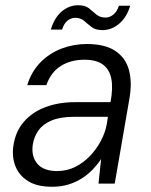

<svg xmlns="http://www.w3.org/2000/svg" viewBox="-20 -701 577 733"><path d="M179 12Q121 12 86.5 -10Q52 -32 38.5 -67.5Q25 -103 31 -144Q39 -199 71 -236Q103 -273 153.5 -292Q204 -311 267 -311H402Q412 -365 405 -400.5Q398 -436 373 -454.5Q348 -473 302 -473Q250 -473 212 -449Q174 -425 157 -376H84Q100 -428 134.5 -463Q169 -498 215 -515.5Q261 -533 311 -533Q381 -533 420.5 -506.5Q460 -480 472.5 -433Q485 -386 474 -324L418 0H356L366 -94Q353 -74 335 -55Q317 -36 294 -21Q271 -6 242.5 3Q214 12 179 12ZM198 -48Q235 -48 266.5 -63.5Q298 -79 323 -105Q348 -131 365 -163Q382 -195 388 -229L392 -255H262Q211 -255 178 -241.5Q145 -228 127.5 -204Q110 -180 105 -148Q99 -104 122.5 -76Q146 -48 198 -48ZM174 -588Q188 -634 216 -657.5Q244 -681 278 -681Q305 -681 319.5 -669.5Q334 -658 347.5 -646Q361 -634 383 -634Q399 -634 413 -645.5Q427 -657 434 -679H477Q464 -635 435 -610.5Q406 -586 371 -586Q345 -586 329.5 -598Q314 -610 301 -621.5Q288 -633 267 -633Q251 -633 237.5 -622Q224 -611 217 -588Z"/></svg>

Font: DM Sans 10pt Light
Style: Italic
Weight: 300
Italic angle: -10°
Version: Version 4.004;gftools[0.9.30]